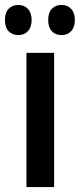

<svg xmlns="http://www.w3.org/2000/svg" viewBox="-47 -757 323 777"><path d="M172 0H60V-543H172ZM-27 -676Q-27 -706 -12 -721.5Q3 -737 27 -737Q51 -737 66 -721Q81 -705 81 -676Q81 -647 66 -631Q51 -615 27 -615Q3 -615 -12 -630.5Q-27 -646 -27 -676ZM148 -676Q148 -706 163 -721.5Q178 -737 202 -737Q226 -737 241 -721Q256 -705 256 -676Q256 -647 241 -631Q226 -615 202 -615Q177 -615 162.5 -631Q148 -647 148 -676Z"/></svg>

Font: Noto Sans Devanagari UI ExtraCondensed SemiBold
Style: Regular
Weight: 600
Width: 2
Designer: Jelle Bosma - Monotype Design Team
Foundry: Monotype Imaging Inc.
Version: Version 2.004; ttfautohint (v1.8.4.7-5d5b)